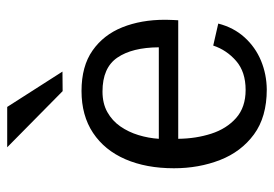

<svg xmlns="http://www.w3.org/2000/svg" viewBox="-135 -625 771 541"><g transform="rotate(-90 250.5 -354.5)"><path d="M269 11.7Q191.4 11.7 142.3 -24.4Q93.3 -60.5 70.1 -120.1Q46.9 -179.7 46.9 -250Q46.9 -328.1 72.3 -386.7Q97.7 -445.3 146.5 -477.8Q195.3 -510.3 264.6 -510.3Q334.5 -510.3 378.7 -479.2Q422.9 -448.2 444.1 -395.3Q465.3 -342.3 465.3 -275.4Q465.3 -273.4 465.1 -265.9Q464.8 -258.3 464.6 -250.2Q464.4 -242.2 463.9 -237.8H129.9Q130.4 -188 144.3 -144.8Q158.2 -101.6 188.5 -74.7Q218.8 -47.9 267.6 -47.9Q318.4 -47.9 349.1 -74.5Q379.9 -101.1 392.6 -139.2L454.6 -125Q443.4 -81.5 415.8 -51Q388.2 -20.5 350.1 -4.6Q312 11.2 269 11.7ZM129.9 -292.5H387.7Q387.2 -367.7 358.6 -409.4Q330.1 -451.2 263.2 -451.2Q229.5 -451.2 205.1 -437.5Q180.7 -423.8 164.8 -400.9Q148.9 -377.9 140.4 -349.9Q131.8 -321.8 129.9 -292.5ZM264.2 -563.5 106 -719.7H219.7L319.3 -564Z"/></g></svg>

Font: Pontano Sans
Style: Regular
Weight: 400
Designer: Vernon Adams
Foundry: Vernon Adams
Version: Version 2.001